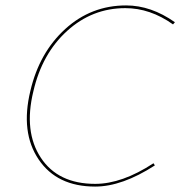

<svg xmlns="http://www.w3.org/2000/svg" viewBox="-20 -683 665 708"><path d="M331 5Q190 5 122.5 -95Q55 -195 92 -348Q125 -489 220.5 -576Q316 -663 445 -663Q537 -663 625 -601L618 -593Q534 -653 442 -653Q320 -653 227.5 -569Q135 -485 103 -346Q67 -198 130.5 -101.5Q194 -5 331 -5Q430 -5 546 -81L551 -73Q430 5 331 5Z"/></svg>

Font: EauTestInfant Hairline
Style: Italic
Weight: 250
Italic angle: -12°
Designer: Christian Thalmann (Catharsis Fonts)
Version: Version 0.001;PS 000.001;hotconv 1.0.88;makeotf.lib2.5.64775